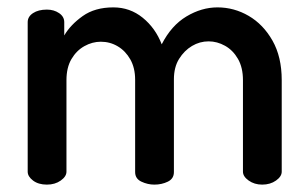

<svg xmlns="http://www.w3.org/2000/svg" viewBox="-20 -500 834 520"><path d="M107 0Q84 0 69.5 -11Q55 -22 55 -35V-440Q55 -455 69.5 -464.5Q84 -474 107 -474Q126 -474 140 -464.5Q154 -455 154 -440V-404Q171 -433 204 -456.5Q237 -480 287 -480Q332 -480 366.5 -452Q401 -424 418 -380Q444 -431 485 -455.5Q526 -480 569 -480Q614 -480 653.5 -457Q693 -434 718 -390Q743 -346 743 -283V-35Q743 -22 727.5 -11Q712 0 690 0Q669 0 653.5 -11Q638 -22 638 -35V-283Q638 -317 624.5 -340.5Q611 -364 589.5 -376Q568 -388 545 -388Q521 -388 500 -375.5Q479 -363 465 -340.5Q451 -318 451 -285V-34Q451 -16 434.5 -8Q418 0 398 0Q380 0 363 -8Q346 -16 346 -34V-284Q346 -316 333 -339Q320 -362 299 -374.5Q278 -387 253 -387Q230 -387 208.5 -375Q187 -363 173.5 -340Q160 -317 160 -283V-35Q160 -22 144.5 -11Q129 0 107 0Z"/></svg>

Font: Dosis ExtraLight SemiBold
Style: Regular
Weight: 600
Version: Version 3.001; ttfautohint (v1.8.2)